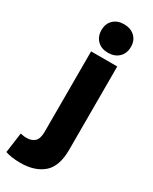

<svg xmlns="http://www.w3.org/2000/svg" viewBox="-290 -765 810 1017"><g transform="rotate(30 115.0 -256.5)"><path d="M224 -500V9Q224 112 172.5 155.5Q121 199 35 199Q4 199 -18.5 195.5Q-41 192 -58 186L-41 63Q-33 65 -24 66.5Q-15 68 -3 68Q28 68 46 51Q64 34 64 -9V-500ZM144 -712Q185 -712 210 -688.5Q235 -665 235 -626Q235 -586 210 -562Q185 -538 144 -538Q104 -538 79.5 -562Q55 -586 55 -626Q55 -665 79.5 -688.5Q104 -712 144 -712Z"/></g></svg>

Font: Prodigy Sans
Style: Bold
Weight: 700
Designer: Wei Huang
Foundry: Wei Huang
Version: Version 1.003; ttfautohint (v1.8.3)